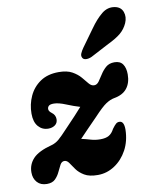

<svg xmlns="http://www.w3.org/2000/svg" viewBox="-82 -748 671 821"><g transform="rotate(-10 254.0 -338.0)"><path d="M426.5 -161.5Q425.5 -112 404.8 -73.5Q384 -35 350.2 -12.8Q316.5 9.5 277 9.5Q240 9.5 218.8 -3.2Q197.5 -16 185.8 -32.5Q174 -49 165.5 -61.8Q157 -74.5 145.5 -74.5Q134 -74.5 127 -61.8Q120 -49 112.5 -32.5Q105 -16 92.2 -3.2Q79.5 9.5 56 9.5Q29 9.5 13.8 -7.2Q-1.5 -24 -1.5 -50.5Q-1.5 -85 22 -110.2Q45.5 -135.5 105 -151Q122 -156 136 -167.8Q150 -179.5 181 -213Q205 -238 221.8 -256Q238.5 -274 253 -290.5Q227 -298 195.5 -311Q164 -324 143.5 -324Q127.5 -324 121.8 -318.5Q116 -313 116 -305Q116 -295.5 128 -286.5Q144 -275 144 -256.5Q144 -240 132 -231.2Q120 -222.5 103 -222.5Q76.5 -222.5 59.5 -242Q42.5 -261.5 42.5 -298Q42.5 -338 58.8 -373.5Q75 -409 107.2 -431Q139.5 -453 187.5 -453Q223.5 -453 245.8 -440.5Q268 -428 281.5 -412Q295 -396 305.2 -383.5Q315.5 -371 328 -371Q340 -371 349 -383.5Q358 -396 368 -412Q378 -428 392.2 -440.5Q406.5 -453 429.5 -453Q454.5 -453 465.8 -436.5Q477 -420 477 -392.5Q477 -355.5 458.5 -332Q440 -308.5 401.5 -302Q385 -299 366.2 -286.8Q347.5 -274.5 312.5 -237Q285 -209 266.8 -190.2Q248.5 -171.5 233 -155Q252 -151 271.8 -145Q291.5 -139 314 -139Q337.5 -139 351.2 -147Q365 -155 374.5 -173.5Q385.5 -188.5 392 -193.8Q398.5 -199 406.5 -198.5Q426.5 -198.5 426.5 -161.5ZM363.5 -611.5Q389.5 -648.5 415.8 -669.8Q442 -691 473 -685Q499 -680 507 -657.5Q515 -635 504 -609.5Q493 -585 473 -568.2Q453 -551.5 417.5 -534.5L337.5 -492.5Q325.5 -487 314 -487.2Q302.5 -487.5 298 -495Q292.5 -504 297 -514.8Q301.5 -525.5 310 -537.5Z"/></g></svg>

Font: Fraunces 144pt SuperSoft
Style: Bold Italic
Weight: 700
Italic angle: -16°
Version: Version 1.000;[0bf87f6ff]